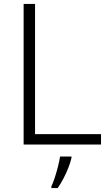

<svg xmlns="http://www.w3.org/2000/svg" viewBox="-20 -734 555 975"><path d="M100 0V-714H158V-53H493V0ZM343 68Q338 90 327.5 117Q317 144 303 171Q289 198 273 221H241V212Q249 196 258 168.5Q267 141 274.5 111.5Q282 82 285 61H343Z"/></svg>

Font: Noto Sans Khmer Light
Style: Regular
Weight: 300
Version: Version 2.003